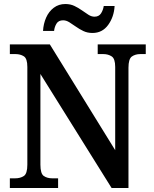

<svg xmlns="http://www.w3.org/2000/svg" viewBox="-20 -935 764 955"><path d="M29 0V-48H55Q81 -48 98.5 -59.5Q116 -71 116 -116V-602Q116 -644 98.5 -655Q81 -666 57 -666H29V-714H228L553 -188V-602Q553 -643 535.5 -654.5Q518 -666 494 -666H466V-714H705V-666H678Q653 -666 636 -654Q619 -642 619 -598V0H535L181 -567V-116Q181 -71 198 -59.5Q215 -48 240 -48H269V0ZM440 -771Q415 -771 395 -780.5Q375 -790 357.5 -802.5Q340 -815 324.5 -824.5Q309 -834 294 -834Q271 -834 261 -817.5Q251 -801 249 -781H194Q196 -817 209.5 -847.5Q223 -878 247.5 -896.5Q272 -915 305 -915Q330 -915 350 -905.5Q370 -896 387.5 -883.5Q405 -871 420 -861.5Q435 -852 450 -852Q472 -852 482.5 -868.5Q493 -885 496 -905H550Q547 -851 518 -811Q489 -771 440 -771Z"/></svg>

Font: Noto Serif Tamil SemiCondensed SemiBold
Style: Regular
Weight: 600
Width: 4
Designer: Indian Type Foundry, Tom Grace, and the Monotype Design Team
Foundry: Monotype Imaging Inc.
Version: Version 2.004; ttfautohint (v1.8.4.7-5d5b)